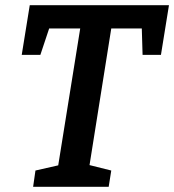

<svg xmlns="http://www.w3.org/2000/svg" viewBox="-20 -722 673 742"><path d="M64 -510 95 -702H633L602 -510H531L528 -612H410L326 -84L410 -63L400 0H108L117 -63L205 -83L290 -612H170L136 -510Z"/></svg>

Font: Bitter Pro SemiBold
Style: Italic
Weight: 600
Italic angle: -9°
Designer: Sol Matas, and Bitter project Authors
Foundry: Sol Matas
Version: Version 1.010